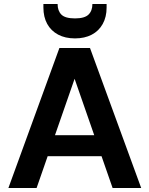

<svg xmlns="http://www.w3.org/2000/svg" viewBox="-20 -940 747 960"><path d="M22 0 277 -700H430L686 0H543L353 -546L163 0ZM135 -159 170 -264H527L562 -159ZM355 -748Q306 -748 270.5 -767Q235 -786 216 -820.5Q197 -855 197 -903V-920H268Q268 -886 287 -867Q306 -848 355 -848Q403 -848 422.5 -867Q442 -886 442 -920H513V-902Q513 -855 493.5 -820Q474 -785 438.5 -766.5Q403 -748 355 -748Z"/></svg>

Font: DM Sans 24pt
Style: Bold
Weight: 700
Designer: Colophon Foundry, Jonny Pinhorn
Foundry: Colophon Foundry
Version: Version 4.004;gftools[0.9.30]